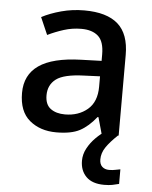

<svg xmlns="http://www.w3.org/2000/svg" viewBox="-54 -594 684 866"><g transform="rotate(5 287.5 -161.0)"><path d="M293 -549Q395 -549 445.5 -504.5Q496 -460 496 -365V0H419L398 -75H394Q359 -31 320.5 -10.5Q282 10 214 10Q141 10 93 -30Q45 -70 45 -154Q45 -236 107 -279Q169 -322 297 -326L390 -329V-358Q390 -417 363 -441Q336 -465 287 -465Q246 -465 208 -453Q170 -441 135 -424L101 -502Q139 -522 189 -535.5Q239 -549 293 -549ZM317 -256Q226 -253 191 -226.5Q156 -200 156 -153Q156 -111 181 -92.5Q206 -74 246 -74Q307 -74 348 -108.5Q389 -143 389 -212V-259ZM423 114Q423 136 435 147Q447 158 466 158Q483 158 495.5 155Q508 152 517 151V217Q502 221 487 224Q472 227 450 227Q396 227 368.5 199.5Q341 172 341 127Q341 98 355.5 71Q370 44 392.5 21.5Q415 -1 439 -16L493 0Q459 32 441 58.5Q423 85 423 114Z"/></g></svg>

Font: Noto Sans NKo Unjoined Medium
Style: Regular
Weight: 500
Designer: Monotype Design Team
Foundry: Monotype Imaging Inc.
Version: Version 2.004